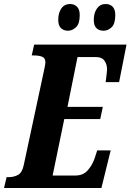

<svg xmlns="http://www.w3.org/2000/svg" viewBox="-40 -936 650 956"><path d="M-20 0 -7 -54H3Q29 -54 49.5 -65Q70 -76 78 -113L180 -589Q182 -599 184 -609Q186 -619 186 -626Q186 -647 170 -653.5Q154 -660 128 -660H118L130 -714H590L553 -527H486Q487 -532 488.5 -545.5Q490 -559 491.5 -572.5Q493 -586 493 -590Q493 -616 480 -634Q467 -652 437 -652H346L296 -404H472L459 -343H280L222 -62H335Q373 -62 395.5 -86.5Q418 -111 430 -144L444 -187H511L465 0ZM476 -783Q453 -783 440 -796Q427 -809 427 -837Q427 -872 443 -894Q459 -916 486 -916Q508 -916 521 -902.5Q534 -889 534 -861Q534 -817 515.5 -800Q497 -783 476 -783ZM299 -783Q277 -783 263.5 -796Q250 -809 250 -837Q250 -872 265.5 -894Q281 -916 309 -916Q330 -916 343.5 -902.5Q357 -889 357 -861Q357 -817 338 -800Q319 -783 299 -783Z"/></svg>

Font: Noto Serif ExtraCondensed ExtraBold
Style: Italic
Weight: 800
Width: 2
Italic angle: -12°
Designer: Monotype Design Team
Foundry: Monotype Imaging Inc.
Version: Version 2.013